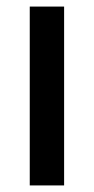

<svg xmlns="http://www.w3.org/2000/svg" viewBox="-20 -564 286 584"><path d="M70.5 0V-544H175V0Z"/></svg>

Font: Encode Sans Medium
Style: Regular
Weight: 500
Designer: Multiple Designers
Foundry: Impallari Type
Version: Version 2.000